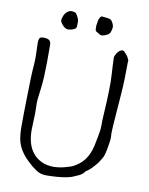

<svg xmlns="http://www.w3.org/2000/svg" viewBox="-95 -931 783 1011"><g transform="rotate(10 297.0 -425.5)"><path d="M182 -854Q194 -863 206 -863Q210 -863 220 -861Q229 -860 238 -842Q246 -829 247 -816Q247 -803 247 -799Q247 -786 244 -779Q237 -773 226 -769Q215 -765 204 -765H199Q185 -768 174 -780Q163 -792 159 -804Q159 -815 165 -830Q171 -845 182 -854ZM356 -853Q360 -861 363 -862Q366 -863 369 -863Q373 -863 378 -862Q405 -860 413 -856Q420 -852 426 -841V-840Q433 -829 433 -817Q433 -808 428 -793Q424 -778 407 -772Q393 -765 385 -765Q384 -765 378 -765Q374 -766 360 -775Q349 -780 348 -784Q346 -790 346 -799V-811V-810Q346 -810 346 -811Q348 -824 350 -836Q351 -847 356 -852ZM358 -4Q337 3 310 6.5Q283 10 257.5 11Q232 12 222 12Q192 12 167 -5Q142 -22 124 -40Q102 -60 88.5 -78.5Q75 -97 66.5 -116Q58 -135 54.5 -157Q51 -179 50 -207Q50 -287 52 -370Q54 -503 59 -556Q60 -567 60 -578.5Q60 -590 60 -604Q60 -619 59 -634.5Q58 -650 58 -668Q58 -683 62 -691.5Q66 -700 84 -700Q104 -700 114 -693Q124 -686 124 -667Q124 -621 124 -574Q123 -492 118 -449Q116 -431 114 -415Q112 -399 110 -383Q108 -366 108 -350Q108 -346 108.5 -333.5Q109 -321 109 -299Q109 -277 107.5 -254Q106 -231 106 -210Q106 -174 114.5 -143Q123 -112 141.5 -89Q160 -66 188.5 -52.5Q217 -39 256 -39Q265 -39 280 -41Q295 -43 310.5 -47Q326 -51 341 -56Q356 -61 366 -68Q404 -90 425 -128Q442 -157 451 -209Q453 -220 455.5 -231.5Q458 -243 460 -257Q462 -267 463 -277Q464 -287 464 -298Q464 -311 464 -322Q464 -333 465 -343Q468 -390 470 -437Q472 -484 472 -532Q472 -548 470 -580L468 -612Q466 -644 466 -660Q466 -665 469.5 -673Q473 -681 478.5 -688.5Q484 -696 491 -701Q498 -706 504 -706Q511 -706 516 -701Q518 -699 519.5 -696.5Q521 -694 523 -693Q532 -683 535.5 -677Q539 -671 543 -661Q544 -659 544 -657Q544 -656 543.5 -654.5Q543 -653 543 -650Q543 -553 538 -487Q527 -339 526 -327Q525 -310 524 -295Q523 -280 523 -266Q523 -260 523.5 -254.5Q524 -249 524 -242Q524 -233 521.5 -215.5Q519 -198 515.5 -179.5Q512 -161 507 -145Q504 -136 496 -123L491 -115L489 -112Q487 -109 485 -105.5Q483 -102 481 -100Q472 -90 464 -80Q450 -64 446 -62Q440 -57 434 -52Q424 -46 422 -43Q414 -30 395 -20Z"/></g></svg>

Font: ToneOZ-Pinyin-Tsuipita-TC
Style: Regular
Weight: 400
Designer: ÂÆ£ÂøóÂáåJeffrey Xuan(jeffreyx@gmail.com, ToneOZ.com) ÈòøÂù§(cjkFonts)
Foundry: ToneOZ
Version: Version 0.24071